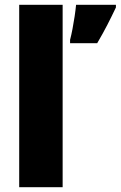

<svg xmlns="http://www.w3.org/2000/svg" viewBox="-20 -780 503 800"><path d="M241 0H60V-760H241ZM463 -749Q445 -711 427 -676Q409 -641 385 -600H272V-614Q277 -633 282 -659Q287 -685 291 -712Q295 -739 297 -760H463Z"/></svg>

Font: Noto Sans Tamil SemiCondensed Black
Style: Regular
Weight: 900
Width: 4
Designer: Jelle Bosma - Monotype Design Team
Foundry: Monotype Imaging Inc.
Version: Version 2.004; ttfautohint (v1.8.4.7-5d5b)